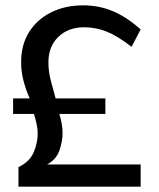

<svg xmlns="http://www.w3.org/2000/svg" viewBox="-20 -698 594 718"><path d="M49 0V-73Q91 -93 106 -128.5Q121 -164 121 -200Q121 -215 117 -233.5Q113 -252 107 -272H29V-330H91Q76 -364 67.5 -397.5Q59 -431 59 -465Q59 -531 89 -578.5Q119 -626 171.5 -652Q224 -678 291 -678Q350 -678 401.5 -656.5Q453 -635 506 -588L472 -523Q419 -564 378.5 -580Q338 -596 295 -596Q235 -596 198 -560Q161 -524 161 -465Q161 -432 169.5 -398.5Q178 -365 188 -330H374V-272H202Q208 -252 211 -234.5Q214 -217 214 -200Q214 -169 202 -135Q190 -101 156 -83H506V0Z"/></svg>

Font: Gantari Medium
Style: Regular
Weight: 500
Designer: Anugrah Pasau
Foundry: Lafontype
Version: Version 1.000; ttfautohint (v1.8.4.7-5d5b)